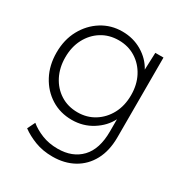

<svg xmlns="http://www.w3.org/2000/svg" viewBox="-177 -660 963 1019"><g transform="rotate(30 305.0 -150.5)"><path d="M289 230Q229 230 181 211.5Q133 193 98 167L121 120Q151 145 194.5 162.5Q238 180 292 180Q382 180 434.5 125Q487 70 487 -38V-113Q460 -60 404.5 -25Q349 10 280 10Q209 10 153 -25Q97 -60 64.5 -121Q32 -182 32 -260Q32 -339 65.5 -400Q99 -461 155 -496Q211 -531 280 -531Q347 -531 401 -499Q455 -467 483 -415L487 -520H537V-32Q537 51 505.5 109.5Q474 168 418 199Q362 230 289 230ZM287 -40Q344 -40 389.5 -68.5Q435 -97 461.5 -146.5Q488 -196 488 -261Q488 -325 462 -374.5Q436 -424 390.5 -452.5Q345 -481 287 -481Q228 -481 182.5 -452.5Q137 -424 111 -374.5Q85 -325 85 -261Q85 -198 110.5 -148Q136 -98 181.5 -69Q227 -40 287 -40Z"/></g></svg>

Font: Lexend ExtraLight
Style: Regular
Weight: 200
Designer: Bonnie Shaver-Troup, Thomas Jockin
Foundry: Lexend
Version: Version 1.007; ttfautohint (v1.8.3)